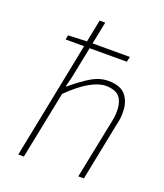

<svg xmlns="http://www.w3.org/2000/svg" viewBox="-134 -812 772 902"><g transform="rotate(20 252.0 -361.0)"><path d="M64 0 208 -722H236L176 -424L164 -378H168Q216 -419 258.5 -444.5Q301 -470 344 -470Q406 -470 432 -437.5Q458 -405 458 -354Q458 -336 456.5 -323.5Q455 -311 450 -290L392 0H364L422 -286Q427 -309 428.5 -322Q430 -335 430 -350Q430 -397 409 -420.5Q388 -444 340 -444Q307 -444 262 -419Q217 -394 160 -338L92 0ZM88 -584 92 -606 186 -610H400L394 -584Z"/></g></svg>

Font: Source Sans 3 VF
Style: Italic
Weight: 200
Italic angle: -11°
Designer: Paul D. Hunt
Foundry: Adobe Systems Incorporated
Version: Version 3.042;hotconv 1.0.118;makeotfexe 2.5.65603